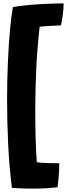

<svg xmlns="http://www.w3.org/2000/svg" viewBox="-20 -855 408 1138"><path d="M174 263Q146 263 115 262Q84 261 50.5 258.5Q35 135.5 28.5 1.5Q22 -132.5 22 -261Q22 -380 26.8 -487Q31.5 -594 39.2 -678Q47 -762 56.5 -813Q91 -819.5 139.8 -824.2Q188.5 -829 244.8 -831.8Q301 -834.5 357 -835Q357 -818.5 355.8 -801.8Q354.5 -785 352.5 -769Q349.5 -746 346 -728.5Q342.5 -711 341.5 -704.5Q332 -704.5 310 -703.2Q288 -702 261.8 -700.5Q235.5 -699 215 -697Q201 -575 195 -448Q189 -321 189 -200.5Q189 -115.5 191.2 -36.8Q193.5 42 198 106Q205 108 221.5 109.2Q238 110.5 259.5 111.5Q276 112 296.8 112.2Q317.5 112.5 331.5 112.5Q331.5 135.5 329.8 163.5Q328 191.5 325.5 216.5Q323 241.5 321 255Q297.5 258 260.2 260.5Q223 263 174 263Z"/></svg>

Font: Grandstander ExtraBold
Style: Regular
Weight: 800
Designer: Tyler Finck
Foundry: Etcetera Type Co
Version: Version 1.200; ttfautohint (v1.8.3)